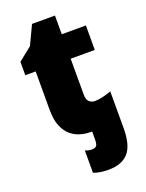

<svg xmlns="http://www.w3.org/2000/svg" viewBox="-166 -742 806 1062"><g transform="rotate(-20 237.0 -211.5)"><path d="M284 240Q260 240 236.5 236.5Q213 233 196 226V95Q204 98 214 100.5Q224 103 235 103Q255 103 262.5 93.5Q270 84 270 53V10Q267 10 265 10Q263 10 258 10Q231 10 201.5 1.5Q172 -7 147 -27.5Q122 -48 106 -86Q90 -124 90 -182V-409H29V-488L108 -551L161 -663H296V-553H438V-409H296V-199Q296 -166 310.5 -154.5Q325 -143 342 -143Q365 -143 389.5 -149Q414 -155 440 -164V51Q440 153 401 196.5Q362 240 284 240Z"/></g></svg>

Font: Noto Sans Display Black
Style: Regular
Weight: 900
Designer: Monotype Design Team
Foundry: Monotype Imaging Inc.
Version: Version 2.003